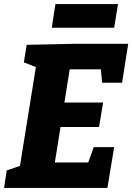

<svg xmlns="http://www.w3.org/2000/svg" viewBox="-26 -922 649 942"><path d="M434 -200H534L501 0H-6L7 -86L72 -108L150 -593L91 -616L105 -702L333 -707H603L573 -516H475L469 -582H316L290 -419H480L460 -299H271L243 -125H407ZM553 -902 534 -786H228L246 -902Z"/></svg>

Font: Bitter ExtraBold
Style: Italic
Weight: 800
Italic angle: -9°
Designer: Sol Matas, and Bitter project Authors
Foundry: Sol Matas
Version: Version 2.001